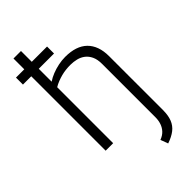

<svg xmlns="http://www.w3.org/2000/svg" viewBox="-281 -760 1031 1031"><g transform="rotate(-45 234.0 -245.0)"><path d="M0 -618V-565H236V-618ZM265 -510Q240 -510 213.5 -504.5Q187 -499 163 -489.5Q139 -480 120 -467V-700H63V0H120V-425Q135 -434 151.5 -440.5Q168 -447 185 -451.5Q202 -456 219.5 -458Q237 -460 254 -460Q278 -460 300.5 -454.5Q323 -449 340.5 -435.5Q358 -422 368.5 -399.5Q379 -377 379 -343V62Q379 86 372 106.5Q365 127 350.5 142.5Q336 158 312 167L328 210Q366 197 389.5 178.5Q413 160 424 132Q435 104 435 63V-346Q435 -386 424 -416.5Q413 -447 391.5 -468Q370 -489 338.5 -499.5Q307 -510 265 -510Z"/></g></svg>

Font: Advent Pro
Style: Regular
Weight: 400
Designer: VivaRado, Andreas Kalpakidis
Foundry: VivaRado, Andreas Kalpakidis
Version: Version 3.000